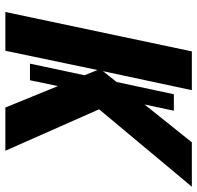

<svg xmlns="http://www.w3.org/2000/svg" viewBox="-30 -724 754 735"><g transform="rotate(90 347.5 -357.0)"><path d="M268.6 -303.2 248.5 -352.5 174.8 0H26.4L177.2 -713.9H325.7L252.9 -373.5L294.4 -425.8L341.3 -645H404.3L380.4 -532.7L525.4 -713.9H695.3L398.9 -358.9L557.6 0H392.1L310.1 -201.2L287.6 -94.2H224.1Z"/></g></svg>

Font: Viking Open Sans
Style: Bold Italic
Weight: 700
Italic angle: -12°
Foundry: Ascender Corporation
Version: Version 2.000